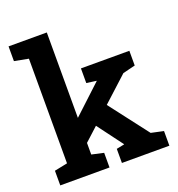

<svg xmlns="http://www.w3.org/2000/svg" viewBox="-137 -874 913 986"><g transform="rotate(-20 320.0 -381.0)"><path d="M24.4 0V-80.1L95.7 -94.7V-666.5L19 -681.2V-761.7H228V-294.9L382.8 -439L384.3 -440.9L329.6 -448.2V-528.3H594.2V-447.8L526.4 -431.2L390.1 -306.6L552.7 -94.7L620.6 -80.1V0H361.3V-77.1L404.8 -85.9L403.8 -87.9L301.3 -225.1L228 -158.2V-94.7L293.5 -80.1V0Z"/></g></svg>

Font: Roboto Slab SemiBold
Style: Regular
Weight: 600
Designer: Google
Version: Version 2.001; ttfautohint (v1.8.3)